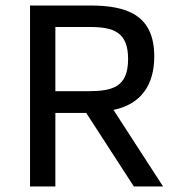

<svg xmlns="http://www.w3.org/2000/svg" viewBox="-20 -677 641 697"><path d="M89 -657V0H181V-267H293L466 0H572L392 -278C494 -299 540 -371 540 -472C540 -624 439 -657 307 -657ZM181 -346V-579H306C393 -579 445 -560 445 -463C445 -361 389 -346 300 -346Z"/></svg>

Font: Logix
Style: Regular
Weight: 400
Designer: Michael Lee Finney
Version: Version 1.06